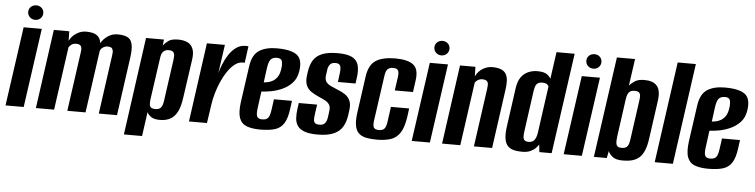

<svg xmlns="http://www.w3.org/2000/svg" viewBox="-46 -859 4706 1197"><g transform="rotate(5 2307.5 -261.0)"><path d="M2.4 0 72.4 -495H186.1L116.1 0ZM140 -547.4Q119.7 -547.4 106.1 -560.7Q92.4 -574 92.4 -593.2Q92.4 -612.5 106.1 -625.3Q119.7 -638.1 140 -638.1Q160.2 -638.1 173.5 -625.3Q186.9 -612.5 186.9 -593.2Q186.9 -574 173.5 -560.7Q160.2 -547.4 140 -547.4Z M192.4 0 261.4 -495H358.1L359.2 -435.1Q373.2 -464.8 402.2 -483.4Q431.1 -502 462.1 -502Q509 -502 531 -486.2Q553 -470.3 557 -438Q572.3 -465.7 599.8 -483.8Q627.2 -502 659.8 -502Q726.7 -502 744.1 -469.8Q761.4 -437.6 752.1 -371L700.1 0H586.1L637.4 -368.8Q641 -389.3 637.9 -400.9Q634.8 -412.5 626.9 -416.9Q619 -421.3 605 -421.3Q589.5 -421.3 576 -412.4Q562.4 -403.5 557.8 -389.4L503.1 0H389.1L441 -370.4Q444.3 -390.5 440.9 -401.8Q437.5 -413.1 429.2 -417.2Q421 -421.3 407.7 -421.3Q391.9 -421.3 380.2 -413.8Q368.5 -406.3 362 -395.4L306.4 0Z M753.4 116 838.4 -495H950.5L946.1 -456.2Q957.8 -473 977.9 -487.9Q998 -502.7 1038.8 -502.7Q1073.6 -502.7 1097.5 -491.4Q1121.4 -480 1132 -454.3Q1142.7 -428.5 1136.4 -385L1102 -144.8Q1094.6 -89.6 1077.7 -56.4Q1060.7 -23.1 1033.7 -8.4Q1006.7 6.3 968.5 6.3Q932.5 6.3 914.3 -6.2Q896.1 -18.7 888.1 -35.4L867.1 116ZM934 -58.7Q953.3 -58.7 963.2 -66.1Q973.1 -73.5 977.9 -87.1Q982.6 -100.6 984.6 -117L1020.7 -373.2Q1022.3 -386 1022.5 -396.6Q1022.6 -407.2 1019.8 -415.2Q1017 -423.1 1009.1 -427.5Q1001.2 -431.9 986.4 -431.9Q972.2 -431.9 963.2 -427.1Q954.1 -422.3 948.8 -414.9Q943.4 -407.6 940.8 -399Q938.2 -390.4 937.2 -382.7L899 -114.1Q897.1 -97.4 898.3 -84.5Q899.4 -71.6 907.7 -65.2Q916 -58.7 934 -58.7Z M1150.4 0 1219.4 -495H1332L1306.5 -316.5Q1312.8 -339.9 1325 -371Q1337.1 -402.1 1356.1 -431.7Q1375.1 -461.2 1401.1 -480.6Q1427 -500 1460 -500Q1464 -500 1470 -500Q1476 -500 1479 -499L1464.8 -394.1Q1462.8 -395.1 1458.3 -395.4Q1453.8 -395.8 1448.8 -395.1Q1424.2 -393.7 1401.5 -375.8Q1378.9 -358 1359.1 -329Q1339.3 -300 1323.3 -264.2Q1307.3 -228.4 1296.3 -190.3Q1285.3 -152.3 1280.3 -116.9L1263 0Z M1596.7 11.7Q1546.2 11.7 1512.7 -0.8Q1479.2 -13.3 1466.2 -48.1Q1453.3 -83 1462.3 -149.6L1494.5 -376.8Q1505.2 -449.2 1547.2 -475.6Q1589.2 -502 1657 -502Q1746.7 -502 1783.5 -473.4Q1820.3 -444.8 1807.7 -369Q1800.5 -325 1774 -297.2Q1747.6 -269.3 1712.4 -253.8Q1677.1 -238.3 1642.3 -232.1Q1607.5 -226 1583.8 -225L1569.5 -118Q1564.6 -81.5 1571.9 -67Q1579.2 -52.6 1604.5 -52.6Q1628.7 -52.6 1640 -65.3Q1651.2 -78.1 1656.5 -114.5L1666.2 -183.9H1778.9L1771.9 -131.9Q1764.2 -72.7 1744.6 -41.7Q1725 -10.6 1689.3 0.6Q1653.6 11.7 1596.7 11.7ZM1593.6 -283.1Q1604.6 -284.1 1619.7 -287.2Q1634.8 -290.3 1649.9 -299Q1665 -307.7 1677.1 -324.4Q1689.2 -341.1 1693.8 -369Q1699.6 -398.4 1695.5 -420.7Q1691.4 -443.1 1662.1 -443.1Q1636.5 -443.1 1623.4 -428.3Q1610.4 -413.5 1604.5 -366Z M1955.3 11.5Q1905.2 11.5 1875.2 0.8Q1845.2 -9.8 1831.1 -29.3Q1817 -48.8 1814.7 -76.7Q1812.5 -104.7 1817.5 -138.6L1822.5 -174.2H1937.2L1928.8 -115Q1926.1 -96.6 1926 -81.9Q1925.8 -67.1 1933.6 -59Q1941.4 -50.8 1962 -50.8Q1981.1 -50.8 1990.9 -58.3Q2000.6 -65.8 2005 -77.7Q2009.4 -89.6 2011 -100.7L2016.1 -138.8Q2020.1 -163.8 2012 -178.7Q2004 -193.5 1986.5 -203.4Q1969 -213.3 1942.8 -224.2Q1917.7 -235.1 1896.1 -249.4Q1874.5 -263.7 1864 -287.2Q1853.5 -310.7 1858.1 -347.4L1862.1 -376.4Q1868.2 -418.6 1886.6 -447.3Q1905 -475.9 1941.5 -490.5Q1978 -505 2036.8 -505Q2095.9 -505 2126.7 -489.7Q2157.5 -474.5 2166.8 -443.1Q2176.2 -411.6 2169.2 -362.5L2164.2 -326.1H2054L2061.3 -382.7Q2065.2 -415.8 2058.3 -429.2Q2051.5 -442.7 2029.3 -442.7Q2005 -442.7 1994.6 -429.7Q1984.2 -416.6 1981.3 -397.6L1976.2 -359.2Q1972.9 -333.7 1984.1 -319Q1995.4 -304.3 2016 -295.4Q2036.6 -286.5 2059.4 -276.7Q2084.3 -267.1 2104.4 -253.4Q2124.6 -239.8 2135 -217.1Q2145.3 -194.5 2140.3 -157L2136.3 -127Q2130.5 -85 2112.9 -53.9Q2095.3 -22.8 2057.7 -5.7Q2020.2 11.5 1955.3 11.5Z M2325.7 11Q2287.6 11 2259.3 5Q2231 -1 2213.2 -17.5Q2195.4 -34 2189.8 -66.4Q2184.3 -98.7 2192 -151.7L2223.5 -376.8Q2234.2 -449.2 2276.8 -476.4Q2319.5 -503.6 2397.7 -503.6Q2475.6 -503.6 2511 -476.4Q2546.5 -449.2 2535.8 -376.8L2525.8 -304.5H2411.8L2423.9 -390.1Q2427.8 -418.9 2420.6 -431.1Q2413.5 -443.4 2389.2 -443.4Q2366 -443.4 2354.8 -431.1Q2343.5 -418.9 2339.6 -390.1L2299.2 -104.7Q2295.3 -74 2302.8 -61.9Q2310.3 -49.9 2333.5 -49.9Q2357.7 -49.9 2368.5 -61.9Q2379.2 -74 2383.5 -104.7L2396.9 -200.3H2510.9L2504.6 -152.4Q2494.9 -81.6 2472 -46.8Q2449.2 -12 2412.7 -0.5Q2376.1 11 2325.7 11Z M2544.4 0 2614.4 -495H2728.1L2658.1 0ZM2682 -547.4Q2661.7 -547.4 2648.1 -560.7Q2634.4 -574 2634.4 -593.2Q2634.4 -612.5 2648.1 -625.3Q2661.7 -638.1 2682 -638.1Q2702.2 -638.1 2715.5 -625.3Q2728.9 -612.5 2728.9 -593.2Q2728.9 -574 2715.5 -560.7Q2702.2 -547.4 2682 -547.4Z M2734.4 0 2803.4 -495H2899.8L2901.2 -435.1Q2916.2 -466.7 2944.6 -484.5Q2973.1 -502.3 3004.8 -502.3Q3040.6 -502.3 3061.8 -492.9Q3082.9 -483.4 3092.1 -466.1Q3101.3 -448.8 3102.5 -424.8Q3103.7 -400.8 3099.3 -371.3L3047.6 0H2933.6L2984.6 -364.4Q2986.3 -375.8 2986.7 -386.1Q2987.2 -396.3 2984.5 -404.1Q2981.7 -411.9 2973.7 -416.6Q2965.8 -421.3 2950.3 -421.3Q2937.8 -421.3 2928.4 -417Q2919 -412.7 2913.2 -406.9Q2907.3 -401.2 2904 -395.7L2848.4 0Z M3236.2 7.3Q3204 7.3 3180.7 0.8Q3157.3 -5.8 3143.4 -22.1Q3129.4 -38.4 3125.3 -68.2Q3121.2 -98 3128 -144.8L3161.6 -385.9Q3168 -429.5 3186.6 -454.6Q3205.3 -479.6 3231.6 -490.6Q3257.9 -501.6 3287 -501.6Q3327.3 -501.6 3345.7 -489.1Q3364.1 -476.5 3371.8 -461.3L3395.5 -630H3509.1L3420.1 0H3343.1L3338.3 -47Q3332.3 -37.5 3320.2 -24.6Q3308 -11.8 3287.4 -2.2Q3266.8 7.3 3236.2 7.3ZM3270.5 -57.7Q3285.7 -57.7 3295 -63.2Q3304.4 -68.7 3310.1 -78.2Q3315.8 -87.8 3319.3 -100Q3322.7 -112.1 3324.4 -125.9Q3334 -197.4 3344.1 -268.5Q3354.1 -339.6 3364.1 -410.4Q3363.8 -414.5 3359.9 -420Q3356 -425.5 3347.7 -429.3Q3339.4 -433.1 3324.9 -433.1Q3305.5 -433.1 3295.3 -425.5Q3285.1 -418 3280.8 -404.6Q3276.5 -391.3 3273.9 -373.9L3238.2 -116.7Q3236.5 -103.5 3236.4 -93Q3236.3 -82.4 3239 -74.4Q3241.8 -66.5 3249.1 -62.1Q3256.4 -57.7 3270.5 -57.7Z M3495.4 0 3565.4 -495H3679.1L3609.1 0ZM3633 -547.4Q3612.7 -547.4 3599.1 -560.7Q3585.4 -574 3585.4 -593.2Q3585.4 -612.5 3599.1 -625.3Q3612.7 -638.1 3633 -638.1Q3653.2 -638.1 3666.5 -625.3Q3679.9 -612.5 3679.9 -593.2Q3679.9 -574 3666.5 -560.7Q3653.2 -547.4 3633 -547.4Z M3865.4 7Q3820.5 7 3800 -10.5Q3779.5 -28.1 3774.1 -44.3L3765.1 0H3684.4L3773.4 -630H3887.1L3863.1 -461.3Q3875 -476.5 3896.8 -490.8Q3918.5 -505 3956.8 -505Q3982.5 -505 4002.1 -498.6Q4021.7 -492.2 4034.4 -478.2Q4047.2 -464.1 4051.6 -441.4Q4056 -418.8 4051.7 -385.9L4018 -144.8Q4011.6 -98.3 3999.2 -68.6Q3986.7 -39 3968 -22.7Q3949.2 -6.5 3923.9 0.3Q3898.5 7 3865.4 7ZM3851 -71Q3872.4 -71 3882.3 -79.4Q3892.2 -87.9 3896.3 -102.1Q3900.4 -116.3 3902.3 -132.7L3936 -373.9Q3938.3 -386.7 3938.5 -397.3Q3938.6 -407.9 3935.8 -415.8Q3933 -423.8 3925.1 -428.1Q3917.2 -432.5 3902.4 -432.5Q3884.6 -432.5 3874.6 -426Q3864.5 -419.5 3859.5 -407.8Q3854.4 -396 3851.7 -379.6L3818.7 -141.9Q3817 -128.1 3816.3 -115.4Q3815.5 -102.7 3817.6 -92.5Q3819.7 -82.3 3827.6 -76.6Q3835.5 -71 3851 -71Z M4065.1 0 4153.7 -631.9H4267.4L4178.8 0Z M4400.7 11.7Q4350.2 11.7 4316.7 -0.8Q4283.2 -13.3 4270.2 -48.1Q4257.3 -83 4266.3 -149.6L4298.5 -376.8Q4309.2 -449.2 4351.2 -475.6Q4393.2 -502 4461 -502Q4550.7 -502 4587.5 -473.4Q4624.3 -444.8 4611.7 -369Q4604.5 -325 4578 -297.2Q4551.6 -269.3 4516.4 -253.8Q4481.1 -238.3 4446.3 -232.1Q4411.5 -226 4387.8 -225L4373.5 -118Q4368.6 -81.5 4375.9 -67Q4383.2 -52.6 4408.5 -52.6Q4432.7 -52.6 4444 -65.3Q4455.2 -78.1 4460.5 -114.5L4470.2 -183.9H4582.9L4575.9 -131.9Q4568.2 -72.7 4548.6 -41.7Q4529 -10.6 4493.3 0.6Q4457.6 11.7 4400.7 11.7ZM4397.6 -283.1Q4408.6 -284.1 4423.7 -287.2Q4438.8 -290.3 4453.9 -299Q4469 -307.7 4481.1 -324.4Q4493.2 -341.1 4497.8 -369Q4503.6 -398.4 4499.5 -420.7Q4495.4 -443.1 4466.1 -443.1Q4440.5 -443.1 4427.4 -428.3Q4414.4 -413.5 4408.5 -366Z"/></g></svg>

Font: Alumni Sans Thin
Style: Italic
Weight: 100
Italic angle: -8°
Designer: Robert E. Leuschke
Foundry: Robert E. Leuschke
Version: Version 1.016